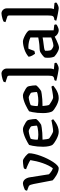

<svg xmlns="http://www.w3.org/2000/svg" viewBox="892 -1740 844 2683"><g transform="rotate(-90 1314.5 -398.0)"><path d="M305 0Q281 0 254 -10Q227 -20 203 -34.5Q179 -49 161 -63Q143 -77 136 -85L85 -351Q81 -368 74.5 -391Q68 -414 46 -422L-7 -442Q-7 -454 -3 -461.5Q1 -469 3 -472Q14 -478 31 -484.5Q48 -491 65 -495.5Q82 -500 91 -500Q126 -500 149 -473.5Q172 -447 179 -403L221 -137Q227 -131 239 -120Q251 -109 268.5 -98.5Q286 -88 305 -82Q325 -107 343.5 -144Q362 -181 377 -224Q392 -267 402.5 -311.5Q413 -356 419 -396Q410 -403 392.5 -412Q375 -421 355.5 -430Q336 -439 318.5 -446Q301 -453 292 -456Q293 -465 296 -473Q299 -481 303 -485Q313 -490 332 -493Q351 -496 372.5 -498Q394 -500 409 -500Q421 -500 439 -489.5Q457 -479 474.5 -464Q492 -449 503.5 -435.5Q515 -422 515 -415Q515 -383 505 -340Q495 -297 478 -250.5Q461 -204 439 -159.5Q417 -115 393.5 -79Q370 -43 347 -21.5Q324 0 305 0Z M815 0Q788 0 758.5 -10.5Q729 -21 702.5 -36Q676 -51 657.5 -64.5Q639 -78 634 -85Q622 -99 614 -137Q606 -175 606 -218Q606 -259 609.5 -296.5Q613 -334 619 -364.5Q625 -395 631 -414Q645 -423 670 -437.5Q695 -452 726 -466Q757 -480 790 -490Q823 -500 853 -500Q869 -500 894 -489Q919 -478 942 -463.5Q965 -449 973 -438Q979 -431 983.5 -410Q988 -389 991 -363.5Q994 -338 994 -316Q983 -300 968 -286Q953 -272 938 -261.5Q923 -251 912 -245Q902 -242 872 -237.5Q842 -233 799 -229.5Q756 -226 705 -226Q707 -195 712 -167Q717 -139 721 -134Q724 -131 737 -122Q750 -113 766.5 -103Q783 -93 799.5 -85.5Q816 -78 826 -78Q838 -78 859 -81Q880 -84 903.5 -88Q927 -92 946.5 -96Q966 -100 975 -102Q979 -98 983.5 -91.5Q988 -85 988 -74Q969 -58 942 -40.5Q915 -23 882.5 -11.5Q850 0 815 0ZM776 -285Q799 -285 824 -287.5Q849 -290 870 -294.5Q891 -299 901 -305Q901 -316 899 -333Q897 -350 895 -365Q893 -380 891 -384Q890 -388 877 -396.5Q864 -405 848.5 -412Q833 -419 822 -419Q813 -419 791.5 -414.5Q770 -410 748.5 -403.5Q727 -397 717 -391Q713 -380 710 -363.5Q707 -347 705.5 -329Q704 -311 704 -295Q714 -290 735.5 -287.5Q757 -285 776 -285Z M1285 0Q1258 0 1228.5 -10.5Q1199 -21 1172.5 -36Q1146 -51 1127.5 -64.5Q1109 -78 1104 -85Q1092 -99 1084 -137Q1076 -175 1076 -218Q1076 -259 1079.5 -296.5Q1083 -334 1089 -364.5Q1095 -395 1101 -414Q1115 -423 1140 -437.5Q1165 -452 1196 -466Q1227 -480 1260 -490Q1293 -500 1323 -500Q1339 -500 1364 -489Q1389 -478 1412 -463.5Q1435 -449 1443 -438Q1449 -431 1453.5 -410Q1458 -389 1461 -363.5Q1464 -338 1464 -316Q1453 -300 1438 -286Q1423 -272 1408 -261.5Q1393 -251 1382 -245Q1372 -242 1342 -237.5Q1312 -233 1269 -229.5Q1226 -226 1175 -226Q1177 -195 1182 -167Q1187 -139 1191 -134Q1194 -131 1207 -122Q1220 -113 1236.5 -103Q1253 -93 1269.5 -85.5Q1286 -78 1296 -78Q1308 -78 1329 -81Q1350 -84 1373.5 -88Q1397 -92 1416.5 -96Q1436 -100 1445 -102Q1449 -98 1453.5 -91.5Q1458 -85 1458 -74Q1439 -58 1412 -40.5Q1385 -23 1352.5 -11.5Q1320 0 1285 0ZM1246 -285Q1269 -285 1294 -287.5Q1319 -290 1340 -294.5Q1361 -299 1371 -305Q1371 -316 1369 -333Q1367 -350 1365 -365Q1363 -380 1361 -384Q1360 -388 1347 -396.5Q1334 -405 1318.5 -412Q1303 -419 1292 -419Q1283 -419 1261.5 -414.5Q1240 -410 1218.5 -403.5Q1197 -397 1187 -391Q1183 -380 1180 -363.5Q1177 -347 1175.5 -329Q1174 -311 1174 -295Q1184 -290 1205.5 -287.5Q1227 -285 1246 -285Z M1704 0Q1696 0 1672.5 -3.5Q1649 -7 1619.5 -12.5Q1590 -18 1564.5 -24Q1539 -30 1527 -34Q1527 -42 1530.5 -49Q1534 -56 1537 -60L1564 -65Q1581 -68 1590 -82.5Q1599 -97 1599 -145V-694Q1599 -702 1596 -708.5Q1593 -715 1584 -718L1506 -744Q1508 -754 1511 -761.5Q1514 -769 1516 -772Q1527 -778 1548.5 -784.5Q1570 -791 1592.5 -795.5Q1615 -800 1627 -800Q1657 -800 1678 -778Q1699 -756 1699 -725V-125Q1699 -103 1695 -88.5Q1691 -74 1688 -68L1773 -59Q1775 -56 1777.5 -50.5Q1780 -45 1780 -35Q1775 -27 1760.5 -19Q1746 -11 1730 -5.5Q1714 0 1704 0Z M1989 4Q1970 4 1944 -8.5Q1918 -21 1896 -36.5Q1874 -52 1867 -60Q1860 -70 1854.5 -95Q1849 -120 1849 -151Q1849 -163 1850 -173.5Q1851 -184 1852 -194Q1854 -199 1864.5 -209.5Q1875 -220 1890.5 -232Q1906 -244 1921.5 -253Q1937 -262 1948 -264Q1955 -266 1972.5 -267Q1990 -268 2012 -269Q2026 -270 2041 -271.5Q2056 -273 2071.5 -275.5Q2087 -278 2102.5 -280.5Q2118 -283 2133 -286V-395Q2108 -408 2071.5 -416Q2035 -424 2006 -424Q1997 -424 1989 -423.5Q1981 -423 1975 -422L1945 -341Q1941 -340 1932.5 -336.5Q1924 -333 1905 -331Q1896 -342 1882 -366.5Q1868 -391 1863 -420Q1883 -439 1909.5 -454Q1936 -469 1965.5 -479Q1995 -489 2024 -494.5Q2053 -500 2078 -500Q2094 -500 2120 -490Q2146 -480 2172 -465.5Q2198 -451 2215.5 -435Q2233 -419 2233 -407V-71L2308 -62Q2310 -59 2313 -52.5Q2316 -46 2316 -36Q2310 -27 2295 -19Q2280 -11 2263.5 -5.5Q2247 0 2235 0Q2216 0 2197.5 -8Q2179 -16 2165.5 -29Q2152 -42 2144 -56Q2122 -44 2092 -30Q2062 -16 2034.5 -6Q2007 4 1989 4ZM2021 -74Q2032 -74 2053.5 -79Q2075 -84 2097.5 -91.5Q2120 -99 2133 -105V-225Q2111 -221 2085 -217Q2059 -213 2038 -211Q2012 -208 1986 -204Q1960 -200 1947 -190Q1947 -174 1948 -150.5Q1949 -127 1956 -109Q1964 -99 1983.5 -86.5Q2003 -74 2021 -74Z M2545 0Q2537 0 2513.5 -3.5Q2490 -7 2460.5 -12.5Q2431 -18 2405.5 -24Q2380 -30 2368 -34Q2368 -42 2371.5 -49Q2375 -56 2378 -60L2405 -65Q2422 -68 2431 -82.5Q2440 -97 2440 -145V-694Q2440 -702 2437 -708.5Q2434 -715 2425 -718L2347 -744Q2349 -754 2352 -761.5Q2355 -769 2357 -772Q2368 -778 2389.5 -784.5Q2411 -791 2433.5 -795.5Q2456 -800 2468 -800Q2498 -800 2519 -778Q2540 -756 2540 -725V-125Q2540 -103 2536 -88.5Q2532 -74 2529 -68L2614 -59Q2616 -56 2618.5 -50.5Q2621 -45 2621 -35Q2616 -27 2601.5 -19Q2587 -11 2571 -5.5Q2555 0 2545 0Z"/></g></svg>

Font: Texturina Medium
Style: Regular
Weight: 500
Designer: Guillermo Torres Carreño
Foundry: Omnibus-Type
Version: Version 1.003